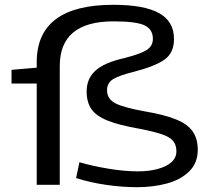

<svg xmlns="http://www.w3.org/2000/svg" viewBox="-20 -770 849 800"><path d="M133 0V-422H28V-479L133 -488V-512Q134 -750 452 -750Q580 -750 642.5 -715.5Q705 -681 705 -607Q705 -549 664.5 -521Q624 -493 538 -471Q481 -457 453.5 -441.5Q426 -426 426 -394Q426 -358 460 -340Q494 -322 583 -306Q666 -292 714.5 -272Q763 -252 783.5 -221.5Q804 -191 804 -146Q804 -91 768.5 -56Q733 -21 675.5 -5.5Q618 10 551 10Q491 10 424 0.5Q357 -9 297 -28L311 -94Q366 -78 432.5 -67Q499 -56 555 -56Q599 -56 635.5 -65.5Q672 -75 693.5 -93.5Q715 -112 715 -140Q715 -166 701.5 -182.5Q688 -199 654.5 -210.5Q621 -222 564 -233Q477 -248 428.5 -267.5Q380 -287 360.5 -316Q341 -345 341 -389Q341 -442 377.5 -475.5Q414 -509 498 -528Q565 -545 591 -561.5Q617 -578 617 -608Q617 -648 582 -664.5Q547 -681 453 -681Q229 -681 229 -495V0Z"/></svg>

Font: Georama Extended
Style: Regular
Weight: 400
Width: 7
Designer: Jean-Baptiste Levee
Foundry: Production Type
Version: Version 1.000